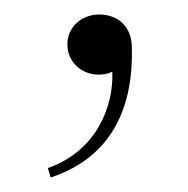

<svg xmlns="http://www.w3.org/2000/svg" viewBox="-20 -88 260 265"><path d="M46 144 50 157C137 128 164 57 162 -22C162 -53 141 -68 117 -68C93 -68 73 -51 73 -27C73 -2 93 15 116 15C123 15 129 14 135 11C137 58 114 120 46 144Z"/></svg>

Font: Sprat Light
Style: Regular
Weight: 300
Designer: Ethan Nakache
Foundry: Collletttivo
Version: Version 2.000;Glyphs 3.2 (3217)